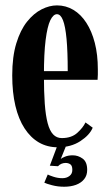

<svg xmlns="http://www.w3.org/2000/svg" viewBox="-20 -550 420 730"><path d="M199.5 10Q160 10 128.2 -8.2Q96.5 -26.5 73.5 -61.8Q50.5 -97 38.5 -147.8Q26.5 -198.5 26.5 -263.5Q26.5 -334.5 42 -385.2Q57.5 -436 83 -467.8Q108.5 -499.5 138.2 -514.5Q168 -529.5 196.5 -529.5Q230.5 -529.5 259 -512.5Q287.5 -495.5 308.2 -463.5Q329 -431.5 340.5 -386.8Q352 -342 352 -286.5Q352 -276.5 352 -266.5Q352 -256.5 351 -246.5H139.5V-279.5H237.5Q237.5 -354.5 233 -402.2Q228.5 -450 219.5 -473Q210.5 -496 196.5 -496Q182.5 -496 171.2 -472.8Q160 -449.5 153.5 -398.2Q147 -347 147 -263Q147 -201 150.2 -156Q153.5 -111 161.2 -81.8Q169 -52.5 182.2 -38.8Q195.5 -25 215 -25Q252 -25 274 -45Q296 -65 305 -84.5L332.5 -64.5Q321 -36.5 285.2 -13.2Q249.5 10 199.5 10ZM224 160Q199.5 160 177.8 154.2Q156 148.5 148.5 144.5L161.5 113.5Q166.5 116.5 183.2 122Q200 127.5 217 127.5Q233 127.5 244 119.2Q255 111 255 96Q255 80 247.5 74.8Q240 69.5 229.5 69.5Q221.5 69.5 214 72.5Q206.5 75.5 200.5 82L169.5 80L199.5 0H233L211 54.5Q214 51 226.8 45.8Q239.5 40.5 256.5 40.5Q277 40.5 294.2 53Q311.5 65.5 311.5 96Q311.5 117 300 131.2Q288.5 145.5 268.8 152.8Q249 160 224 160Z"/></svg>

Font: Imbue 24pt
Style: Bold
Weight: 700
Designer: Tyler Finck
Foundry: Etcetera Type Company
Version: Version 1.102